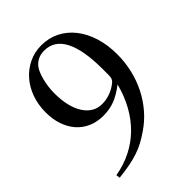

<svg xmlns="http://www.w3.org/2000/svg" viewBox="-221 -865 1001 1001"><g transform="rotate(-45 279.0 -364.5)"><path d="M62.5 2.9Q126 -7.8 180.7 -35.2Q235.4 -62.5 278.3 -104.5Q321.3 -146.5 352.5 -202.6Q383.8 -258.8 401.4 -327.1Q356.4 -293 318.4 -278.3Q280.3 -263.7 233.4 -263.7Q188.5 -263.7 151.4 -279.8Q114.3 -295.9 87.9 -325.7Q61.5 -355.5 47.4 -397Q33.2 -438.5 33.2 -489.3Q33.2 -545.9 50.8 -594.2Q68.4 -642.6 99.6 -677.7Q130.9 -712.9 172.9 -732.9Q214.8 -752.9 264.6 -752.9Q319.3 -752.9 364.7 -730Q410.2 -707 442.9 -665.5Q475.6 -624 493.7 -566.4Q511.7 -508.8 511.7 -439.5Q511.7 -381.8 499 -327.1Q486.3 -272.5 461.9 -223.6Q437.5 -174.8 401.9 -133.3Q366.2 -91.8 321.3 -61.5Q293 -42 266.6 -27.8Q240.2 -13.7 210.9 -3.9Q181.6 5.9 146.5 12.7Q111.3 19.5 65.4 24.4ZM403.3 -439.5Q403.3 -580.1 366.2 -651.4Q329.1 -722.7 255.9 -722.7Q204.1 -722.7 174.8 -684.6Q166 -672.9 159.2 -655.8Q152.3 -638.7 147 -617.7Q141.6 -596.7 138.7 -573.7Q135.7 -550.8 135.7 -528.3Q135.7 -427.7 172.9 -369.6Q210 -311.5 273.4 -311.5Q304.7 -311.5 334.5 -322.8Q364.3 -334 388.7 -354.5Q396.5 -361.3 399.9 -370.1Q403.3 -378.9 403.3 -394.5Z"/></g></svg>

Font: BabelStone Tibetan Slim
Style: Regular
Weight: 400
Designer: Christopher J. Fynn
Foundry: BabelStone
Version: Version 10.011 October 1, 2023